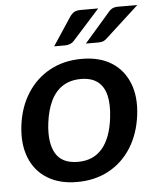

<svg xmlns="http://www.w3.org/2000/svg" viewBox="-53 -774 676 826"><g transform="rotate(-5 285.5 -361.0)"><path d="M312 -519Q389 -519 440.5 -486.5Q492 -454 515.5 -395Q539 -336 529 -257Q519 -177 481.5 -117.5Q444 -58 384 -25.5Q324 7 247 7Q171 7 118.5 -25.5Q66 -58 42.5 -117.5Q19 -177 29 -257Q39 -336 77 -395Q115 -454 175 -486.5Q235 -519 312 -519ZM258 -79Q325 -79 363.5 -124.5Q402 -170 412 -256Q419 -313 409.5 -352.5Q400 -392 373 -412.5Q346 -433 301 -433Q255 -433 222.5 -412Q190 -391 171 -351.5Q152 -312 145 -256Q135 -172 162 -125.5Q189 -79 258 -79ZM328 -729H402L285 -599Q271 -583 246 -583H199L279 -704Q288 -717 298 -723Q308 -729 328 -729ZM489 -729H571L429 -599Q420 -590 411.5 -586.5Q403 -583 390 -583H336L441 -704Q451 -717 461 -723Q471 -729 489 -729Z"/></g></svg>

Font: Aleo SemiBold
Style: Italic
Weight: 600
Italic angle: -7°
Designer: Alessio Laiso
Foundry: Alessio Laiso
Version: Version 2.001;gftools[0.9.29]